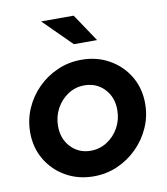

<svg xmlns="http://www.w3.org/2000/svg" viewBox="-84 -808 774 888"><g transform="rotate(-10 303.5 -364.0)"><path d="M286 10Q213 10 155 -23Q97 -56 63.5 -112.5Q30 -169 30 -240Q30 -300 53 -352.5Q76 -405 116 -445Q156 -485 208.5 -508Q261 -531 321 -531Q394 -531 452 -498Q510 -465 543.5 -408.5Q577 -352 577 -281Q577 -222 554 -169.5Q531 -117 490.5 -76.5Q450 -36 397.5 -13Q345 10 286 10ZM292 -109Q334 -109 369 -131.5Q404 -154 424.5 -191.5Q445 -229 445 -274Q445 -334 408 -373Q371 -412 314 -412Q272 -412 237.5 -389.5Q203 -367 182.5 -329.5Q162 -292 162 -247Q162 -187 199 -148Q236 -109 292 -109ZM300 -608 169 -738H322L409 -608Z"/></g></svg>

Font: Red Hat Display
Style: Bold Italic
Weight: 700
Italic angle: -12°
Designer: Pentagram, MCKL
Foundry: Pentagram, MCKL
Version: Version 1.023; ttfautohint (v1.8.3)